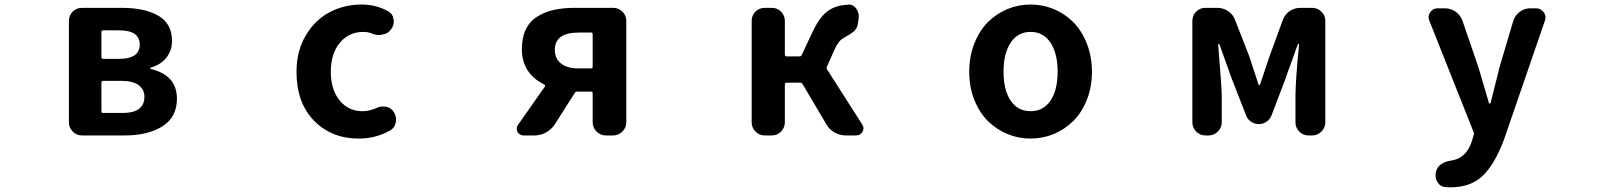

<svg xmlns="http://www.w3.org/2000/svg" viewBox="-20 -594 7040 842"><path d="M339.8 0Q315.4 0 298.8 -17.1Q282.2 -34.2 282.2 -57.6V-502Q282.2 -526.4 298.8 -543Q315.4 -559.6 339.8 -559.6H513.7Q615.2 -559.6 674.8 -524.9Q734.4 -490.2 734.4 -414.1Q734.4 -374 710.9 -342.8Q687.5 -311.5 642.6 -297.9Q639.6 -296.9 639.6 -294.4Q639.6 -292 642.6 -291Q755.9 -263.7 755.9 -161.1Q755.9 -80.1 692.4 -40Q628.9 0 526.4 0ZM424.8 -343.8Q424.8 -335.9 432.6 -335.9H502Q592.8 -335.9 592.8 -398.4Q592.8 -460.9 503.9 -460.9H432.6Q424.8 -460.9 424.8 -454.1ZM424.8 -106.4Q424.8 -98.6 432.6 -98.6H517.6Q613.3 -98.6 613.3 -169.9Q613.3 -201.2 588.4 -220.2Q563.5 -239.3 513.7 -239.3H432.6Q424.8 -239.3 424.8 -231.4Z M1553.7 13.7Q1433.6 13.7 1356.9 -64.9Q1280.3 -143.6 1280.3 -279.3Q1280.3 -369.1 1320.3 -437.5Q1360.4 -505.9 1424.8 -540Q1489.3 -574.2 1566.4 -574.2Q1628.9 -574.2 1681.6 -544.9Q1703.1 -533.2 1706.1 -508.8Q1707 -504.9 1707 -500Q1707 -481.4 1695.3 -465.8L1693.4 -463.9Q1680.7 -445.3 1656.2 -442.4Q1649.4 -440.4 1642.6 -440.4Q1626 -440.4 1610.4 -447.3Q1592.8 -454.1 1573.2 -454.1Q1509.8 -454.1 1470.2 -406.2Q1430.7 -358.4 1430.7 -279.3Q1430.7 -201.2 1469.2 -153.8Q1507.8 -106.4 1569.3 -106.4Q1599.6 -106.4 1630.9 -120.1Q1644.5 -127 1659.2 -127Q1666 -127 1673.8 -126Q1696.3 -121.1 1707 -102.5Q1716.8 -86.9 1716.8 -70.3Q1716.8 -63.5 1715.8 -57.6Q1710.9 -33.2 1690.4 -21.5Q1627 13.7 1553.7 13.7Z M2572.3 -293.9Q2579.1 -293.9 2579.1 -301.8V-443.4Q2579.1 -451.2 2572.3 -451.2H2517.6Q2413.1 -451.2 2413.1 -375Q2413.1 -336.9 2440.4 -315.4Q2467.8 -293.9 2517.6 -293.9ZM2498 -559.6H2668.9Q2692.4 -559.6 2709.5 -543Q2726.6 -526.4 2726.6 -502V-57.6Q2726.6 -34.2 2709.5 -17.1Q2692.4 0 2668.9 0H2636.7Q2613.3 0 2596.2 -17.1Q2579.1 -34.2 2579.1 -57.6V-184.6Q2579.1 -192.4 2572.3 -192.4H2511.7Q2503.9 -192.4 2500 -185.5L2413.1 -48.8Q2398.4 -26.4 2375 -13.2Q2351.6 0 2324.2 0H2276.4Q2257.8 0 2249 -16.6Q2246.1 -23.4 2246.1 -30.3Q2246.1 -39.1 2252 -46.9L2369.1 -213.9Q2373 -219.7 2366.2 -223.6Q2268.6 -272.5 2268.6 -378.9Q2268.6 -428.7 2285.6 -464.4Q2302.7 -500 2335 -520.5Q2367.2 -541 2407.7 -550.3Q2448.2 -559.6 2498 -559.6Z M3606.4 -301.8Q3603.5 -294.9 3607.4 -289.1L3760.7 -48.8Q3766.6 -40 3766.6 -31.2Q3766.6 -24.4 3762.7 -16.6Q3752.9 0 3734.4 0H3689.5Q3663.1 0 3639.6 -13.2Q3616.2 -26.4 3603.5 -49.8L3500 -224.6Q3496.1 -231.4 3489.3 -231.4H3429.7Q3421.9 -231.4 3421.9 -223.6V-57.6Q3421.9 -34.2 3405.3 -17.1Q3388.7 0 3364.3 0H3334Q3309.6 0 3293 -17.1Q3276.4 -34.2 3276.4 -57.6V-502Q3276.4 -526.4 3293 -543Q3309.6 -559.6 3334 -559.6H3364.3Q3388.7 -559.6 3405.3 -543Q3421.9 -526.4 3421.9 -502V-354.5Q3421.9 -346.7 3429.7 -346.7H3486.3Q3493.2 -346.7 3496.1 -353.5L3543.9 -455.1Q3574.2 -519.5 3609.9 -545.4Q3645.5 -571.3 3698.2 -573.2Q3700.2 -574.2 3701.2 -574.2Q3722.7 -574.2 3736.3 -554.7Q3746.1 -539.1 3746.1 -521.5Q3746.1 -515.6 3745.1 -508.8L3741.2 -485.4Q3740.2 -478.5 3736.3 -471.7Q3732.4 -464.8 3728.5 -460.4Q3724.6 -456.1 3716.8 -450.2Q3709 -444.3 3704.6 -441.9Q3700.2 -439.5 3689.9 -433.6Q3679.7 -427.7 3676.8 -425.8Q3655.3 -413.1 3637.7 -372.1Z M4230.5 -279.3Q4230.5 -346.7 4252.9 -403.3Q4275.4 -460 4312.5 -497.1Q4349.6 -534.2 4397.9 -554.2Q4446.3 -574.2 4499.5 -574.2Q4552.7 -574.2 4601.1 -554.2Q4649.4 -534.2 4686.5 -497.1Q4723.6 -460 4746.1 -403.3Q4768.6 -346.7 4768.6 -279.3Q4768.6 -211.9 4746.1 -155.8Q4723.6 -99.6 4686.5 -63Q4649.4 -26.4 4601.1 -6.3Q4552.7 13.7 4499.5 13.7Q4446.3 13.7 4397.9 -6.3Q4349.6 -26.4 4312.5 -63Q4275.4 -99.6 4252.9 -155.8Q4230.5 -211.9 4230.5 -279.3ZM4618.2 -279.3Q4618.2 -359.4 4586.9 -406.7Q4555.7 -454.1 4499.5 -454.1Q4443.4 -454.1 4412.1 -406.7Q4380.9 -359.4 4380.9 -279.3Q4380.9 -199.2 4412.1 -152.8Q4443.4 -106.4 4499.5 -106.4Q4555.7 -106.4 4586.9 -152.8Q4618.2 -199.2 4618.2 -279.3Z M5266.6 0Q5242.2 0 5225.6 -17.1Q5209 -34.2 5209 -57.6V-502Q5209 -526.4 5225.6 -543Q5242.2 -559.6 5266.6 -559.6H5318.4Q5344.7 -559.6 5366.2 -544.9Q5387.7 -530.3 5396.5 -505.9L5458 -348.6Q5462.9 -333 5477.5 -289.6Q5492.2 -246.1 5499 -223.6Q5500 -220.7 5502.4 -220.7Q5504.9 -220.7 5505.9 -223.6Q5541 -327.1 5547.9 -348.6L5605.5 -505.9Q5614.3 -530.3 5635.3 -544.9Q5656.2 -559.6 5682.6 -559.6H5734.4Q5757.8 -559.6 5774.9 -543Q5792 -526.4 5792 -502V-57.6Q5792 -34.2 5774.9 -17.1Q5757.8 0 5734.4 0H5718.8Q5694.3 0 5677.7 -17.1Q5661.1 -34.2 5661.1 -57.6V-172.9Q5661.1 -235.4 5676.8 -398.4Q5676.8 -401.4 5674.3 -401.4Q5671.9 -401.4 5670.9 -398.4Q5662.1 -372.1 5643.1 -320.8Q5624 -269.5 5618.2 -251L5556.6 -88.9Q5549.8 -71.3 5534.7 -60.5Q5519.5 -49.8 5500.5 -49.8Q5481.4 -49.8 5465.8 -60.5Q5450.2 -71.3 5444.3 -88.9L5380.9 -251Q5373 -274.4 5354.5 -325.2Q5335.9 -376 5328.1 -398.4Q5327.1 -401.4 5324.7 -401.4Q5322.3 -401.4 5322.3 -398.4Q5337.9 -205.1 5337.9 -172.9V-57.6Q5337.9 -34.2 5320.8 -17.1Q5303.7 0 5280.3 0Z M6340.8 227.5Q6330.1 227.5 6320.3 226.6Q6296.9 225.6 6284.2 205.1Q6275.4 190.4 6275.4 174.8Q6275.4 168 6277.3 160.2V159.2Q6287.1 118.2 6347.7 109.4Q6410.2 99.6 6434.6 25.4L6442.4 -1Q6445.3 -7.8 6442.4 -14.6L6248 -503.9Q6245.1 -511.7 6245.1 -518.6Q6245.1 -530.3 6252 -540Q6263.7 -557.6 6284.2 -557.6H6317.4Q6342.8 -557.6 6363.8 -542.5Q6384.8 -527.3 6393.6 -502.9L6463.9 -297.9Q6466.8 -290 6509.8 -141.6Q6510.7 -139.6 6513.2 -139.6Q6515.6 -139.6 6516.6 -141.6Q6522.5 -167 6536.1 -219.2Q6549.8 -271.5 6555.7 -297.9L6616.2 -502Q6624 -526.4 6644.5 -542Q6665 -557.6 6690.4 -557.6H6715.8Q6737.3 -557.6 6750 -540Q6757.8 -529.3 6757.8 -517.6Q6757.8 -510.7 6754.9 -502.9L6575.2 19.5Q6535.2 126 6482.4 176.8Q6429.7 227.5 6340.8 227.5Z"/></svg>

Font: Gen Jyuu Gothic Monospace Bold
Style: Bold
Weight: 700
Designer: [Source Han Sans]
Ryoko NISHIZUKA  (kana & ideographs); Paul D. Hunt (Latin, Greek & Cyrillic); Wenlong ZHANG  (bopomofo
Version: Version 1.002.20150607